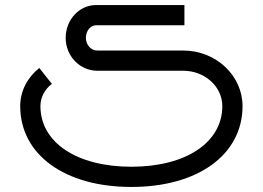

<svg xmlns="http://www.w3.org/2000/svg" viewBox="-20 -620 1040 760"><path d="M710 -600H360C293.8 -600 240 -541.8 240 -470C240 -398.2 296 -340 365 -340H705C790.6 -340 860 -277.3 860 -200C860 -56 716 40 500 40C284 40 140 -56 140 -200C140 -234 156.5 -265.5 185.2 -288.2L135.6 -350.9C90.2 -315.1 60 -261.1 60 -200C60 -8 236 120 500 120C764 120 940 -8 940 -200C940 -321.4 834.7 -420 705 -420H365C340.2 -420 320 -442.4 320 -470C320 -497.6 337.9 -520 360 -520H710Z"/></svg>

Font: KetosagCBd
Style: Regular
Weight: 500
Designer: gluk
Foundry: gluk
Version: Version 00.0024